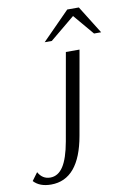

<svg xmlns="http://www.w3.org/2000/svg" viewBox="-233 -768 685 1011"><g transform="rotate(-10 109.5 -262.5)"><path d="M-136 149 -105 107Q-83 147 -41 147Q1 147 28.5 105Q56 63 72 -26L154 -490H227L148 -43Q108 184 -43 184Q-104 184 -136 149ZM200 -709H262L355 -560H317L224 -670L91 -560H53Z"/></g></svg>

Font: Fahkwang Light
Style: Italic
Weight: 300
Italic angle: -10°
Version: Version 1.000; ttfautohint (v1.6)